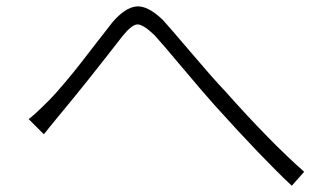

<svg xmlns="http://www.w3.org/2000/svg" viewBox="-20 -639 1040 605"><path d="M118.2 -215.8 70.3 -263.7Q85.9 -274.4 134.8 -323.2Q154.3 -342.8 183.1 -377Q211.9 -411.1 233.9 -439.5Q255.9 -467.8 289.1 -510.7Q322.3 -553.7 334 -568.4Q374 -615.2 409.7 -618.7Q445.3 -622.1 493.2 -576.2Q513.7 -553.7 583 -472.2Q652.3 -390.6 689.5 -351.6Q832 -191.4 938.5 -97.7L899.4 -53.7Q806.6 -140.6 655.3 -308.6Q621.1 -346.7 554.7 -425.8Q488.3 -504.9 466.8 -528.3Q429.7 -563.5 412.1 -562Q394.5 -560.5 366.2 -525.4Q244.1 -368.2 172.9 -283.2Q127.9 -228.5 118.2 -215.8Z"/></svg>

Font: Gen Shin Gothic Monospace Light
Style: Regular
Weight: 300
Designer: [Source Han Sans]
Ryoko NISHIZUKA  (kana & ideographs); Paul D. Hunt (Latin, Greek & Cyrillic); Wenlong ZHANG  (bopomofo
Version: Version 1.002.20150607